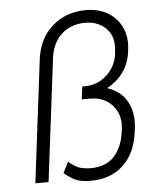

<svg xmlns="http://www.w3.org/2000/svg" viewBox="-52 -756 683 811"><g transform="rotate(-5 289.5 -350.0)"><path d="M300 10Q252 10 225.5 -6Q199 -22 188 -33L212 -79Q220 -70 241.5 -57Q263 -44 303 -43Q369 -43 404.5 -81.5Q440 -120 448 -184L450 -195Q455 -238 440 -269.5Q425 -301 396 -318.5Q367 -336 329 -336H292L299 -390H309Q364 -390 403 -426Q442 -462 449 -514L450 -525Q458 -588 423.5 -622.5Q389 -657 334 -657Q275 -657 234.5 -621Q194 -585 186 -517L122 0H66L130 -519Q141 -607 199 -658.5Q257 -710 342 -710Q398 -710 437 -685.5Q476 -661 494 -620.5Q512 -580 506 -533L505 -522Q499 -471 472.5 -434Q446 -397 403 -374Q461 -355 487 -307.5Q513 -260 505 -194L503 -180Q492 -90 438.5 -40Q385 10 300 10Z"/></g></svg>

Font: Haskoy Light
Style: Italic
Weight: 300
Designer: Ertekin Erdin
Foundry: Ertekin Erdin
Version: Version 2.000; ttfautohint (v1.8.4.7-5d5b)